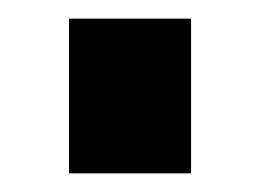

<svg xmlns="http://www.w3.org/2000/svg" viewBox="-20 -426 279 206"><path d="M54 -240V-406H185V-240Z"/></svg>

Font: Boldmen
Style: Bold
Weight: 700
Designer: Matt McInerney, Pablo Impallari, Rodrigo Fuenzalida
Foundry: LIVING CONCEPT
Version: Version 1.000